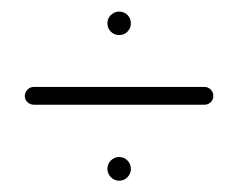

<svg xmlns="http://www.w3.org/2000/svg" viewBox="-20 -426 408 333"><path d="M166.3 -385.6Q166.3 -394.1 172.4 -400Q178.5 -405.9 186.7 -405.9Q195.2 -405.9 201.1 -400Q207 -394.1 207 -385.6Q207 -377 201.1 -371.1Q195.2 -365.2 186.7 -365.2Q178.1 -365.2 172.2 -371.1Q166.3 -377 166.3 -385.6ZM166.3 -133Q166.3 -141.5 172.2 -147.6Q178.1 -153.7 186.7 -153.7Q195.2 -153.7 201.1 -147.6Q207 -141.5 207 -133Q207 -124.8 201.1 -118.7Q195.2 -112.6 186.7 -112.6Q178.5 -112.6 172.4 -118.7Q166.3 -124.8 166.3 -133ZM23 -259.6Q23 -265.9 27.6 -270.6Q32.2 -275.2 38.5 -275.2H334.8Q341.1 -275.2 345.6 -270.6Q350 -265.9 350 -259.6Q350 -253.3 345.6 -248.9Q341.1 -244.4 334.8 -244.4H38.5Q32.2 -244.4 27.6 -248.9Q23 -253.3 23 -259.6Z"/></svg>

Font: 26F Galaxy Hebrew Ultra Light
Style: Regular
Weight: 200
Designer: C₂₉H₂₅N₃O₅
Version: Version 1.000